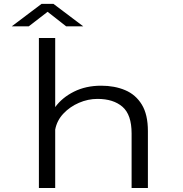

<svg xmlns="http://www.w3.org/2000/svg" viewBox="-20 -940 915 960"><path d="M174.5 0V-750H256V-404.5Q290.5 -452 350 -481.8Q409.5 -511.5 486 -511.5Q553 -511.5 605.8 -489.2Q658.5 -467 689 -417.2Q719.5 -367.5 719.5 -284.5V0H638V-273Q638 -366.5 592.5 -406Q547 -445.5 467.5 -445.5Q420 -445.5 374.8 -426Q329.5 -406.5 297 -372Q264.5 -337.5 256 -292V0ZM39 -808.5 187.5 -920.5H247.5L396 -808.5H310.5L218 -881L124 -808.5Z"/></svg>

Font: Trispace SemiExpanded Light
Style: Regular
Weight: 300
Width: 6
Designer: Tyler Finck
Foundry: Etcetera Type Company
Version: Version 1.210; ttfautohint (v1.8.3)